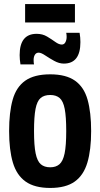

<svg xmlns="http://www.w3.org/2000/svg" viewBox="-20 -918 495 948"><path d="M25 -271Q25 -363 42.5 -425.5Q60 -488 104.5 -519.5Q149 -551 228 -551Q306 -551 350.5 -519.5Q395 -488 412.5 -425.5Q430 -363 430 -271Q430 -178 411.5 -115.5Q393 -53 349 -21.5Q305 10 228 10Q151 10 106.5 -21.5Q62 -53 43.5 -115.5Q25 -178 25 -271ZM148 -271Q148 -199 156 -160.5Q164 -122 181.5 -107Q199 -92 228 -92Q256 -92 273.5 -107Q291 -122 299 -160.5Q307 -199 307 -271Q307 -342 299.5 -380.5Q292 -419 274.5 -434Q257 -449 228 -449Q198 -449 180.5 -434Q163 -419 155.5 -380.5Q148 -342 148 -271ZM81 -600Q79 -612 78 -624Q77 -636 77 -646Q77 -751 161 -751Q190 -751 212.5 -737.5Q235 -724 253 -711Q271 -698 285 -698Q297 -698 303 -709.5Q309 -721 309 -736Q309 -747 307 -756H373Q375 -745 376 -733Q377 -721 377 -710Q377 -604 295 -604Q272 -604 247.5 -617.5Q223 -631 203 -644.5Q183 -658 171 -658Q159 -658 152.5 -648Q146 -638 146 -622Q146 -608 148 -600ZM104 -807V-898H350V-807Z"/></svg>

Font: Georama Semi Condensed SemiBold
Style: Regular
Weight: 600
Width: 4
Designer: Jean-Baptiste Levee
Foundry: Production Type
Version: Version 1.000